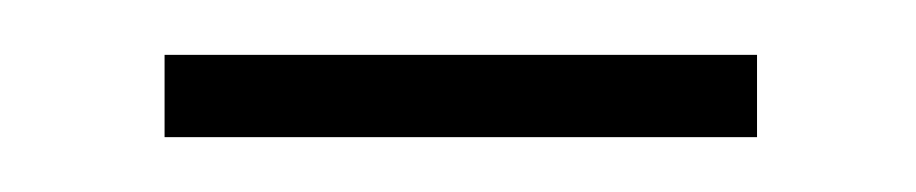

<svg xmlns="http://www.w3.org/2000/svg" viewBox="-20 -284 334 70"><path d="M40 -234V-264H256V-234Z"/></svg>

Font: Assistant ExtraLight
Style: Regular
Weight: 200
Designer: Hebrew By Ben Nathan, Latin by Paul Hunt
Version: Version 3.000